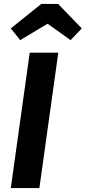

<svg xmlns="http://www.w3.org/2000/svg" viewBox="-20 -961 438 981"><path d="M83 -755.9 35.2 -815.9 190.9 -940.9H276.9L397.9 -815.9L340.8 -755.9L223.1 -839.8ZM277.8 -691.9 181.2 0H35.2L131.8 -691.9Z"/></svg>

Font: FiraGO SemiBold
Style: Italic
Weight: 600
Italic angle: -8°
Designer: bBox Type GmbH
Foundry: bBox Type GmbH
Version: Version 1.001;PS 001.001;hotconv 1.0.88;makeotf.lib2.5.64775